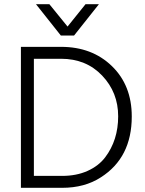

<svg xmlns="http://www.w3.org/2000/svg" viewBox="-20 -898 695 918"><path d="M334 -728H271L152 -878H216L303 -771L389 -878H453ZM272 -617H142V-57H277Q346 -57 399 -81Q452 -105 483 -146Q545 -228 545 -342Q545 -456 468.5 -536.5Q392 -617 272 -617ZM277 0H80V-674H272Q420 -674 515 -582Q610 -490 610 -341Q610 -144 462 -50Q385 0 277 0Z"/></svg>

Font: Hind Kochi Light
Style: Regular
Weight: 300
Designer: Dhruvi Tolia
Foundry: Indian Type Foundry
Version: Version 0.702;PS 1.0;hotconv 1.0.81;makeotf.lib2.5.63406